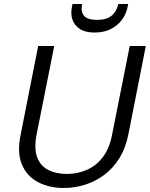

<svg xmlns="http://www.w3.org/2000/svg" viewBox="-20 -929 746 956"><path d="M170 -700H250L162 -258Q149 -189 165 -146Q181 -103 220 -83Q259 -63 313 -63Q366 -63 412 -83Q458 -103 491.5 -146Q525 -189 538 -258L626 -700H706L619 -259Q605 -190 573.5 -140Q542 -90 498 -57.5Q454 -25 402.5 -9Q351 7 298 7Q226 7 170.5 -21.5Q115 -50 89.5 -109Q64 -168 83 -259ZM615 -893Q608 -858 586.5 -829.5Q565 -801 531 -784Q497 -767 451 -767Q405 -767 378 -784.5Q351 -802 341 -830.5Q331 -859 338 -894L341 -909H389Q381 -872 398 -851Q415 -830 463 -830Q511 -830 536 -851Q561 -872 569 -909H618Z"/></svg>

Font: Albert Sans
Style: Italic
Weight: 400
Italic angle: -11.25°
Designer: Andreas Rasmussen
Foundry: a.Foundry
Version: Version 1.025